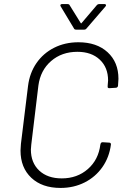

<svg xmlns="http://www.w3.org/2000/svg" viewBox="-20 -916 628 945"><path d="M81 -175Q81 -186 83 -208L118 -493Q126 -557 159.5 -605.5Q193 -654 246.5 -681Q300 -708 366 -708Q456 -708 509.5 -659Q563 -610 563 -528Q563 -518 561 -496V-495Q561 -491 558 -487.5Q555 -484 550 -484L518 -482Q508 -482 510 -492V-495Q512 -511 512 -520Q512 -584 471 -622.5Q430 -661 361 -661Q284 -661 231.5 -615.5Q179 -570 169 -495L134 -205Q132 -187 132 -180Q132 -115 173 -76.5Q214 -38 284 -38Q360 -38 412.5 -84Q465 -130 474 -205L475 -207Q475 -211 478 -213.5Q481 -216 485 -216L517 -214Q526 -214 526 -205Q518 -142 484 -93.5Q450 -45 396.5 -18Q343 9 278 9Q187 9 134 -41Q81 -91 81 -175ZM277 -889Q277 -896 286 -896H311Q321 -896 323 -890L377 -803Q378 -801 379.5 -801Q381 -801 382 -803L456 -890Q461 -896 469 -896H495Q500 -896 501.5 -892Q503 -888 499 -884L406 -776Q402 -770 393 -770H356Q346 -770 344 -776L279 -884Z"/></svg>

Font: Barlow Light
Style: Italic
Weight: 300
Italic angle: -7°
Designer: Jeremy Tribby
Foundry: Tribby Type
Version: Version 1.408